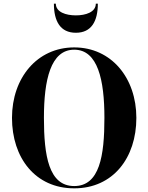

<svg xmlns="http://www.w3.org/2000/svg" viewBox="-20 -1019 810 1049"><path d="M285 -999H274.5C274.5 -903 309.5 -840 394.5 -840C479.5 -840 514.5 -903 514.5 -999H503.5C503.5 -952.5 448 -935 394.5 -935C340.5 -935 285 -952.5 285 -999ZM385.5 10C598 10 725 -157 725 -375C725 -593 588.5 -760 385.5 -760C182.5 -760 45.5 -593 45.5 -375C45.5 -157 172.5 10 385.5 10ZM385.5 -747.5C514.5 -747.5 550.5 -582 550.5 -375C550.5 -168 524.5 -2.5 385.5 -2.5C246.5 -2.5 220 -168 220 -375C220 -582 256.5 -747.5 385.5 -747.5Z"/></svg>

Font: Bodoni* 16pt
Style: Bold
Weight: 700
Version: Version 2.3